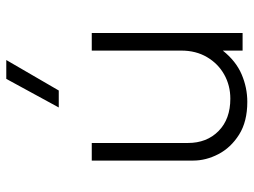

<svg xmlns="http://www.w3.org/2000/svg" viewBox="-118 -674 807 611"><g transform="rotate(-90 285.5 -368.5)"><path d="M267 15Q204 15 162.5 -11.2Q121 -37.5 100.5 -77Q80 -116.5 80 -157V-480H136V-174Q136 -114 174 -76.5Q212 -39 277 -39Q319 -39 353.8 -58.5Q388.5 -78 409.2 -113.2Q430 -148.5 430 -195V-480H486V0H430V-63Q396.5 -21 354.2 -3Q312 15 267 15ZM249 -585 340 -752H400L303 -585Z"/></g></svg>

Font: Geologica Cursive Thin
Style: Regular
Weight: 250
Designer: Sindre Bremnes, Frode Helland
Foundry: Monokrom Skriftforlag AS
Version: Version 1.010;gftools[0.9.28]